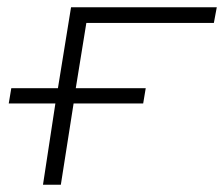

<svg xmlns="http://www.w3.org/2000/svg" viewBox="-20 -507 615 527"><path d="M98 0 132 -223H4L11 -265H139L175 -487H575L567 -444H217L188 -265H380L373 -223H182L147 0Z"/></svg>

Font: Nunito Sans 10pt Expanded ExtraLight
Style: Italic
Weight: 250
Width: 7
Italic angle: -9°
Designer: Vernon Adams
Foundry: Vernon Adams
Version: Version 3.101;gftools[0.9.27]